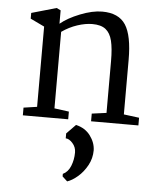

<svg xmlns="http://www.w3.org/2000/svg" viewBox="-58 -607 800 970"><g transform="rotate(5 341.5 -122.0)"><path d="M64 0ZM135 -49V-456L64 -490V-519L190 -555L211 -545V-477Q248 -508 310 -532.5Q372 -557 421 -557Q505 -557 540 -503Q575 -449 575 -326V-49L653 -39V0H413V-39L487 -49V-312Q487 -376 477.5 -414.5Q468 -453 444.5 -471.5Q421 -490 377 -490Q342 -490 301 -476.5Q260 -463 223 -437V-49L297 -39V0H67V-39ZM439 145Q439 186 419.5 221.5Q400 257 372 281Q344 305 319 313L294 290V277Q320 265 333 233Q346 201 346 164Q346 137 328 117Q310 97 293 97V72L339 25Q386 36 412 71Q438 106 439 145Z"/></g></svg>

Font: Grenzecho Serif
Style: Serif-Regular
Weight: 400
Designer: Dan Reynolds
Foundry: Dan Reynolds
Version: Version 1.001; ttfautohint (v1.1) -l 5 -r 5 -G 72 -x 0 -D la